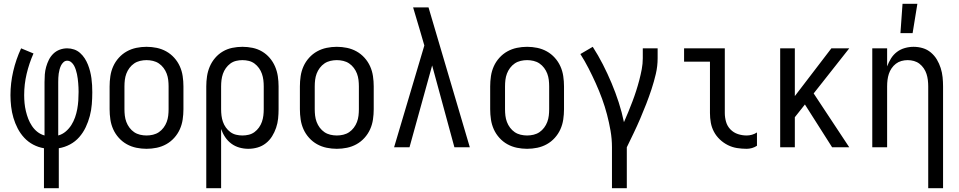

<svg xmlns="http://www.w3.org/2000/svg" viewBox="-20 -774 5040 1009"><path d="M211 215V5Q181 0 154.5 -14Q128 -28 107.5 -50Q87 -72 73 -99Q59 -126 50.5 -155Q42 -184 38.5 -214Q35 -244 35 -274Q35 -337 49.5 -399.5Q64 -462 91 -520L156 -493Q133 -441 120 -386Q107 -331 107 -274Q107 -253 109 -232Q111 -211 116 -190Q121 -169 128.5 -149.5Q136 -130 148 -112Q160 -94 176.5 -81Q193 -68 214 -62V-343Q214 -363 215.5 -383Q217 -403 222.5 -422.5Q228 -442 237 -460Q246 -478 260.5 -492Q275 -506 294 -513Q313 -520 333 -520Q352 -520 369.5 -514Q387 -508 401 -495.5Q415 -483 425 -467.5Q435 -452 442 -434.5Q449 -417 453.5 -399Q458 -381 460.5 -363Q463 -345 464 -326.5Q465 -308 465 -289Q465 -258 462.5 -226.5Q460 -195 452 -164.5Q444 -134 430.5 -105.5Q417 -77 396.5 -53.5Q376 -30 348 -15Q320 0 289 5V215ZM286 -62Q308 -68 325.5 -83Q343 -98 355 -117Q367 -136 374.5 -157.5Q382 -179 386 -201Q390 -223 391.5 -245.5Q393 -268 393 -291Q393 -302 392.5 -314Q392 -326 391 -337.5Q390 -349 388.5 -361Q387 -373 384.5 -384.5Q382 -396 378.5 -407Q375 -418 369.5 -428.5Q364 -439 354.5 -447Q345 -455 333 -455Q322 -455 313.5 -447Q305 -439 300.5 -429.5Q296 -420 293 -409Q290 -398 288.5 -387Q287 -376 286.5 -365Q286 -354 286 -343Z M750 8Q723 8 696.5 2.5Q670 -3 646.5 -16Q623 -29 604.5 -49.5Q586 -70 575 -94.5Q564 -119 560 -146Q556 -173 556 -200V-320Q556 -347 560 -374Q564 -401 575 -425.5Q586 -450 604.5 -470.5Q623 -491 646.5 -504Q670 -517 696.5 -522.5Q723 -528 750 -528Q777 -528 803.5 -522.5Q830 -517 853.5 -504Q877 -491 895.5 -470.5Q914 -450 925 -425.5Q936 -401 940 -374Q944 -347 944 -320V-200Q944 -173 940 -146Q936 -119 925 -94.5Q914 -70 895.5 -49.5Q877 -29 853.5 -16Q830 -3 803.5 2.5Q777 8 750 8ZM750 -62Q767 -62 784 -66Q801 -70 815 -79.5Q829 -89 839.5 -103Q850 -117 856 -133Q862 -149 864 -166Q866 -183 866 -200V-320Q866 -337 864 -354Q862 -371 856 -387Q850 -403 839.5 -417Q829 -431 815 -440.5Q801 -450 784 -454Q767 -458 750 -458Q733 -458 716 -454Q699 -450 685 -440.5Q671 -431 660.5 -417Q650 -403 644 -387Q638 -371 636 -354Q634 -337 634 -320V-200Q634 -183 636 -166Q638 -149 644 -133Q650 -117 660.5 -103Q671 -89 685 -79.5Q699 -70 716 -66Q733 -62 750 -62Z M1064 215V-320Q1064 -347 1068 -373.5Q1072 -400 1082.5 -424.5Q1093 -449 1110.5 -469.5Q1128 -490 1151 -503.5Q1174 -517 1200.5 -522.5Q1227 -528 1254 -528Q1281 -528 1307.5 -522.5Q1334 -517 1357 -503.5Q1380 -490 1397.5 -469.5Q1415 -449 1425.5 -424.5Q1436 -400 1440 -373.5Q1444 -347 1444 -320V-200Q1444 -175 1441.5 -150.5Q1439 -126 1431 -102.5Q1423 -79 1410 -58Q1397 -37 1377.5 -21.5Q1358 -6 1334 1Q1310 8 1285 8Q1261 8 1238 1.5Q1215 -5 1196 -19Q1177 -33 1163.5 -53Q1150 -73 1142 -96V215ZM1254 -62Q1271 -62 1287.5 -66Q1304 -70 1317.5 -80Q1331 -90 1341 -104Q1351 -118 1356.5 -134Q1362 -150 1364 -166.5Q1366 -183 1366 -200V-320Q1366 -337 1364 -353.5Q1362 -370 1356.5 -386Q1351 -402 1341 -416Q1331 -430 1317.5 -440Q1304 -450 1287.5 -454Q1271 -458 1254 -458Q1237 -458 1220.5 -454Q1204 -450 1190.5 -440Q1177 -430 1167 -416Q1157 -402 1151.5 -386Q1146 -370 1144 -353.5Q1142 -337 1142 -320V-200Q1142 -183 1144 -166.5Q1146 -150 1151.5 -134Q1157 -118 1167 -104Q1177 -90 1190.5 -80Q1204 -70 1220.5 -66Q1237 -62 1254 -62Z M1750 8Q1723 8 1696.5 2.5Q1670 -3 1646.5 -16Q1623 -29 1604.5 -49.5Q1586 -70 1575 -94.5Q1564 -119 1560 -146Q1556 -173 1556 -200V-320Q1556 -347 1560 -374Q1564 -401 1575 -425.5Q1586 -450 1604.5 -470.5Q1623 -491 1646.5 -504Q1670 -517 1696.5 -522.5Q1723 -528 1750 -528Q1777 -528 1803.5 -522.5Q1830 -517 1853.5 -504Q1877 -491 1895.5 -470.5Q1914 -450 1925 -425.5Q1936 -401 1940 -374Q1944 -347 1944 -320V-200Q1944 -173 1940 -146Q1936 -119 1925 -94.5Q1914 -70 1895.5 -49.5Q1877 -29 1853.5 -16Q1830 -3 1803.5 2.5Q1777 8 1750 8ZM1750 -62Q1767 -62 1784 -66Q1801 -70 1815 -79.5Q1829 -89 1839.5 -103Q1850 -117 1856 -133Q1862 -149 1864 -166Q1866 -183 1866 -200V-320Q1866 -337 1864 -354Q1862 -371 1856 -387Q1850 -403 1839.5 -417Q1829 -431 1815 -440.5Q1801 -450 1784 -454Q1767 -458 1750 -458Q1733 -458 1716 -454Q1699 -450 1685 -440.5Q1671 -431 1660.5 -417Q1650 -403 1644 -387Q1638 -371 1636 -354Q1634 -337 1634 -320V-200Q1634 -183 1636 -166Q1638 -149 1644 -133Q1650 -117 1660.5 -103Q1671 -89 1685 -79.5Q1699 -70 1716 -66Q1733 -62 1750 -62Z M2132 0H2051L2210 -535L2187 -614Q2178 -644 2169 -674.5Q2160 -705 2151 -735H2232L2449 0H2368L2251 -430Z M2750 8Q2723 8 2696.5 2.5Q2670 -3 2646.5 -16Q2623 -29 2604.5 -49.5Q2586 -70 2575 -94.5Q2564 -119 2560 -146Q2556 -173 2556 -200V-320Q2556 -347 2560 -374Q2564 -401 2575 -425.5Q2586 -450 2604.5 -470.5Q2623 -491 2646.5 -504Q2670 -517 2696.5 -522.5Q2723 -528 2750 -528Q2777 -528 2803.5 -522.5Q2830 -517 2853.5 -504Q2877 -491 2895.5 -470.5Q2914 -450 2925 -425.5Q2936 -401 2940 -374Q2944 -347 2944 -320V-200Q2944 -173 2940 -146Q2936 -119 2925 -94.5Q2914 -70 2895.5 -49.5Q2877 -29 2853.5 -16Q2830 -3 2803.5 2.5Q2777 8 2750 8ZM2750 -62Q2767 -62 2784 -66Q2801 -70 2815 -79.5Q2829 -89 2839.5 -103Q2850 -117 2856 -133Q2862 -149 2864 -166Q2866 -183 2866 -200V-320Q2866 -337 2864 -354Q2862 -371 2856 -387Q2850 -403 2839.5 -417Q2829 -431 2815 -440.5Q2801 -450 2784 -454Q2767 -458 2750 -458Q2733 -458 2716 -454Q2699 -450 2685 -440.5Q2671 -431 2660.5 -417Q2650 -403 2644 -387Q2638 -371 2636 -354Q2634 -337 2634 -320V-200Q2634 -183 2636 -166Q2638 -149 2644 -133Q2650 -117 2660.5 -103Q2671 -89 2685 -79.5Q2699 -70 2716 -66Q2733 -62 2750 -62Z M3196 215V0Q3196 -44 3188.5 -87Q3181 -130 3170 -172Q3159 -214 3144 -255Q3129 -296 3111 -336Q3093 -376 3073 -415Q3053 -454 3030 -490L3095 -528Q3124 -483 3148.5 -435Q3173 -387 3194 -337Q3215 -287 3231.5 -236Q3248 -185 3259 -132Q3271 -159 3282 -186Q3293 -213 3303.5 -240.5Q3314 -268 3323 -296Q3332 -324 3339.5 -352.5Q3347 -381 3352.5 -410Q3358 -439 3358 -468V-520H3436V-468Q3436 -426 3426.5 -385.5Q3417 -345 3404 -305.5Q3391 -266 3376 -227.5Q3361 -189 3344.5 -150.5Q3328 -112 3310 -74.5Q3292 -37 3274 0V215Z M3904 8Q3878 8 3853 4Q3828 0 3805 -11.5Q3782 -23 3763 -41Q3744 -59 3732 -81.5Q3720 -104 3715.5 -129Q3711 -154 3711 -180V-450H3575V-520H3789V-180Q3789 -157 3795.5 -134Q3802 -111 3818.5 -94Q3835 -77 3857.5 -69.5Q3880 -62 3904 -62Q3918 -62 3932 -66Q3946 -70 3958 -78V-8Q3946 0 3932 4Q3918 8 3904 8Z M4080 0V-520H4157V-269L4349 -520H4443L4256 -283L4443 0H4353L4210 -225L4157 -158V0Z M4858 215V-320Q4858 -337 4856 -353.5Q4854 -370 4849 -385.5Q4844 -401 4834.5 -415Q4825 -429 4812 -439Q4799 -449 4783 -453.5Q4767 -458 4750 -458Q4733 -458 4717 -453.5Q4701 -449 4688 -439Q4675 -429 4665.5 -415Q4656 -401 4651 -385.5Q4646 -370 4644 -353.5Q4642 -337 4642 -320V0H4564V-520H4642V-425Q4650 -447 4662.5 -467Q4675 -487 4693.5 -501Q4712 -515 4735 -521.5Q4758 -528 4781 -528Q4806 -528 4829.5 -521Q4853 -514 4872 -498Q4891 -482 4903.5 -461Q4916 -440 4923.5 -416.5Q4931 -393 4933.5 -368.5Q4936 -344 4936 -320V215ZM4712 -600 4723 -754H4801L4776 -600Z"/></svg>

Font: Iosevka
Style: Regular
Weight: 400
Monospace: yes
Designer: Belleve Invis
Foundry: Belleve Invis
Version: Version 33.2.3; ttfautohint (v1.8.4)